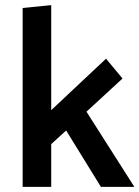

<svg xmlns="http://www.w3.org/2000/svg" viewBox="-20 -726 542 746"><path d="M179 0V-166L237 -219L372 0H502L316 -292L456 -421L392 -498L179 -298V-706L68 -695V0Z"/></svg>

Font: Catamaran Thin SemiBold
Style: Regular
Weight: 600
Version: Version 2.000